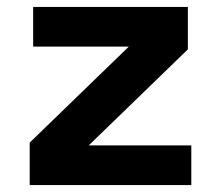

<svg xmlns="http://www.w3.org/2000/svg" viewBox="-20 -536 640 556"><path d="M534 0V-115H237L524 -393V-516H76V-401H353L66 -123V0Z"/></svg>

Font: IBM Plex Mono
Style: Bold
Weight: 700
Monospace: yes
Designer: Mike Abbink, Paul van der Laan, Pieter van Rosmalen
Foundry: Bold Monday
Version: Version 2.004